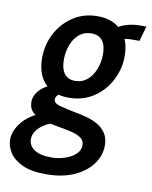

<svg xmlns="http://www.w3.org/2000/svg" viewBox="-131 -567 695 880"><g transform="rotate(10 217.0 -127.0)"><path d="M186.5 -113.5Q113 -113.5 73.5 -155.2Q34 -197 34 -272.5Q34 -333 61.2 -385.8Q88.5 -438.5 138 -471.5Q187.5 -504.5 253.5 -504.5Q322.5 -504.5 364 -462.5Q405.5 -420.5 405.5 -345Q405.5 -301 390 -259.8Q374.5 -218.5 345.8 -185.5Q317 -152.5 276.8 -133Q236.5 -113.5 186.5 -113.5ZM201 -194.5Q233.5 -194.5 257 -214.5Q280.5 -234.5 293.2 -267Q306 -299.5 306 -336.5Q306 -378 289 -400Q272 -422 237.5 -422Q205 -422 181.5 -402.5Q158 -383 145.8 -351Q133.5 -319 133.5 -281Q133.5 -240 150.2 -217.2Q167 -194.5 201 -194.5ZM143 250Q75 250 33.5 230.8Q-8 211.5 -26.8 182Q-45.5 152.5 -45.5 122Q-45.5 96.5 -33.2 71.5Q-21 46.5 2.2 24.2Q25.5 2 59 -14L132 15.5Q112.5 21 93.2 33.5Q74 46 61 64Q48 82 48 103.5Q48 133.5 75.2 151.8Q102.5 170 152 170Q189 170 219.5 159.2Q250 148.5 268 130.8Q286 113 286 91.5Q286 67.5 267 55.2Q248 43 217.5 36.2Q187 29.5 153.2 24Q119.5 18.5 89 9.2Q58.5 0 39.5 -17.5Q20.5 -35 20.5 -66.5Q20.5 -89.5 37.5 -112.5Q54.5 -135.5 88 -151.5L146 -124Q136 -119.5 130.2 -111.8Q124.5 -104 124.5 -94.5Q124.5 -77.5 152.5 -69.5Q180.5 -61.5 230 -52Q253 -48 280 -40.8Q307 -33.5 331.2 -20.2Q355.5 -7 371.2 15.8Q387 38.5 387 74Q387 121 357.5 161Q328 201 273.5 225.5Q219 250 143 250ZM384.5 -421 347.5 -468.5Q361.5 -479.5 390 -488Q418.5 -496.5 452.5 -496.5H480L460 -426.5H420Q415.5 -426.5 405.2 -425.5Q395 -424.5 384.5 -421Z"/></g></svg>

Font: Cabin SemiCondensedSemiBold
Style: Italic
Weight: 600
Width: 4
Italic angle: -10°
Designer: Pablo Impallari
Foundry: Pablo Impallari. http://www.impallari.com Igino Marini. http://www.ikern.com
Version: Version 3.001